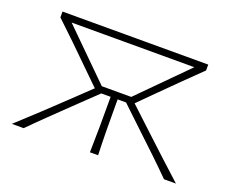

<svg xmlns="http://www.w3.org/2000/svg" viewBox="-87 -633 925 772"><g transform="rotate(20 375.0 -247.0)"><path d="M24 0Q71 -43 116.2 -85.2Q161.5 -127.5 205.5 -169.5L288.5 -248.5L219.5 -316Q180 -355 140.8 -393Q101.5 -431 61 -469V-494H684.5V-469Q645.5 -431.5 606.8 -393.2Q568 -355 530.5 -317.5L459.5 -246.5L541.5 -170Q587 -127.5 632.8 -85.2Q678.5 -43 726 0H675Q636.5 -38.5 598.8 -74.5Q561 -110.5 521 -148L426 -238H390V-221Q390 -160.5 390.5 -108.5Q391 -56.5 393 0H358Q359.5 -56.5 359.8 -108.5Q360 -160.5 360 -221V-238H320L224.5 -146.5Q186.5 -110 148.5 -73.2Q110.5 -36.5 74.5 0ZM312 -266H438L635.5 -465H110.5Z"/></g></svg>

Font: Commissioner Flair Thin
Style: Regular
Weight: 100
Designer: Kostas Bartsokas
Foundry: Kostas Bartsokas
Version: Version 1.000; ttfautohint (v1.8.3)